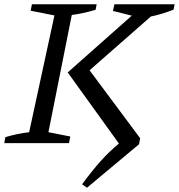

<svg xmlns="http://www.w3.org/2000/svg" viewBox="-31 -668 835 896"><path d="M-11 0 -6 -28Q51 -45 105 -51L223 -596L112 -618L118 -648H420L415 -622Q379 -612 353 -606.5Q327 -601 304 -598L195 -51L297 -31L291 0ZM375 208 352 192Q400 127 440 82.5Q480 38 524 2L285 -330L584 -595L496 -617L503 -648H784L779 -623Q723 -601 673 -591L387 -340L623 -23L618 5Z"/></svg>

Font: Piazzolla
Style: Italic
Weight: 400
Italic angle: -11.3°
Designer: Juan Pablo del Peral
Foundry: Huerta Tipografica
Version: Version 1.330